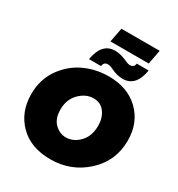

<svg xmlns="http://www.w3.org/2000/svg" viewBox="-242 -1215 1290 1388"><g transform="rotate(30 403.0 -521.0)"><path d="M658 -939.5H338.5L361.5 -1058.5H681ZM549 -749Q503.5 -749 453.5 -773Q425.5 -787 405.5 -787Q373.5 -787 368.5 -751H268.5Q293.5 -898.5 402.5 -898.5Q446.5 -898.5 500.5 -875Q528.5 -861 546 -861Q579 -861 584 -895.5H683Q659 -749 549 -749ZM387.5 16Q222.5 16 127.8 -80Q33 -176 33 -323.5Q33 -441.5 92.5 -531Q156 -624 251.2 -669.5Q346.5 -715 456.5 -715Q615 -715 710.5 -621.8Q806 -528.5 806 -380.5Q806 -210.5 682.5 -97.2Q559 16 387.5 16ZM404.5 -177Q467.5 -177 517.2 -228.2Q567 -279.5 567 -368.5Q567 -430.5 534.2 -476.5Q501.5 -522.5 439.5 -522.5Q376.5 -522.5 324 -470Q271.5 -417.5 271.5 -333.5Q271.5 -256.5 312.5 -216.8Q353.5 -177 404.5 -177Z"/></g></svg>

Font: Argentum Sans Black
Style: Italic
Weight: 900
Italic angle: -11°
Designer: Julieta Ulanovsky (font), Cristiano Sobral (main changes and remaster)
Foundry: Julieta Ulanovsky (font), Cristiano Sobral (main changes and remaster)
Version: Version 2.007;June 15, 2022;FontCreator 14.0.0.2814 64-bit; 